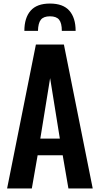

<svg xmlns="http://www.w3.org/2000/svg" viewBox="-20 -1061 562 1081"><path d="M117.2 -887.2Q117.2 -960.4 152.3 -1000.7Q187.5 -1041 261.2 -1041Q335.4 -1041 370.6 -1000.7Q405.8 -960.4 405.8 -887.2H328.1Q328.1 -931.2 312.7 -950.2Q297.4 -969.2 261.2 -969.2Q225.6 -969.2 210.2 -950.2Q194.8 -931.2 193.8 -887.2ZM20 0 182.1 -810.1H339.8L502 0H365.2L333 -187H191.9L159.2 0ZM207 -280.8H316.9L262.2 -621.1Z"/></svg>

Font: Oswald Medium
Style: Regular
Weight: 500
Designer: Vernon Adams
Foundry: Vernon Adams
Version: Version 4.103